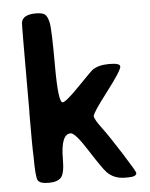

<svg xmlns="http://www.w3.org/2000/svg" viewBox="-52 -761 626 799"><g transform="rotate(-5 261.5 -361.5)"><path d="M228.5 -208.5Q187 -208.5 187 -104Q187 -45.4 171.9 -28.3Q156.7 -11.2 119.9 -11.2Q83 -11.2 74.7 -26.1Q66.4 -41 66.4 -124.5L65.4 -153.3L64.9 -198.2V-304.7L65.4 -319.8V-411.6Q65.4 -676.3 66.9 -685.1Q72.3 -718.3 127.9 -718.3Q153.3 -718.3 164.3 -710.7Q175.3 -703.1 181.6 -676Q188 -648.9 188 -494.4Q188 -339.8 207 -339.8Q220.2 -339.8 278.6 -399.9Q336.9 -460 341.8 -463.4Q367.7 -481.9 413.1 -481.9Q458.5 -481.9 458.5 -467.8Q458.5 -451.2 394.5 -367.7Q330.6 -284.2 330.6 -271.5Q330.6 -258.8 359.6 -220Q388.7 -181.2 437.5 -104Q486.3 -26.9 486.3 -20.5Q486.3 -4.9 451.7 -4.9H438Q392.6 -4.9 363.8 -34.2Q346.7 -51.8 296.9 -130.1Q247.1 -208.5 228.5 -208.5Z"/></g></svg>

Font: Averia Sans Libre
Style: Bold
Weight: 700
Version: Version 1.002